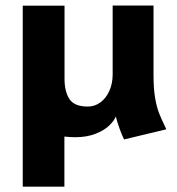

<svg xmlns="http://www.w3.org/2000/svg" viewBox="-20 -496 653 709"><path d="M438 19Q418.5 -22.9 407.7 -65.9Q401.4 -49.8 383.1 -32.2Q364.7 -14.6 332.8 -2Q300.8 10.7 257.3 10.7Q238.3 10.7 217.8 8.3V193.4H64V-475.1H218.3V-204.6Q218.3 -158.2 236.3 -130.4Q254.4 -102.5 304.2 -102.5Q330.1 -102.5 351.1 -118.2Q372.1 -133.8 384 -160.9Q396 -188 396 -220.7V-475.6H546.9V-219.7Q546.9 -168.9 552.7 -134.8Q558.6 -100.6 567.4 -78.1Q576.2 -55.7 594.2 -18.6Z"/></svg>

Font: Selawik
Style: Bold
Weight: 700
Designer: Aaron Bell
Foundry: Microsoft Corporation
Version: Version 1.01